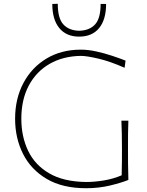

<svg xmlns="http://www.w3.org/2000/svg" viewBox="-20 -988 777 1017"><path d="M436 9Q311.5 9 228 -40Q144.5 -89 102.2 -172.5Q60 -256 60 -359Q60 -465.5 104 -548.2Q148 -631 226.5 -678Q305 -725 408 -725Q447 -725 490.2 -715.5Q533.5 -706 574 -692.5Q614.5 -679 645 -667L640 -629Q563 -663 501 -677.5Q439 -692 408 -692Q314 -690.5 243 -649.8Q172 -609 132.5 -534.8Q93 -460.5 93 -359Q93 -264.5 129 -189.2Q165 -114 240.8 -69.8Q316.5 -25.5 436 -24Q480.5 -24 530.2 -32.2Q580 -40.5 624.5 -59.5Q625.5 -100.5 625.8 -134Q626 -167.5 626 -200Q626 -245 625.2 -279.5Q624.5 -314 623 -349H660Q658.5 -314 658.2 -279.5Q658 -245 658 -200Q658 -162.5 658.2 -124Q658.5 -85.5 660 -35Q623.5 -20 563.5 -5.5Q503.5 9 436 9ZM399 -794Q331.5 -794 294.2 -839.2Q257 -884.5 257 -967L286 -968Q286 -891 315.5 -858.8Q345 -826.5 399 -825Q454 -826.5 483.5 -858.5Q513 -890.5 513 -967H542Q542 -884.5 505 -839.2Q468 -794 399 -794Z"/></svg>

Font: Commissioner Flair Thin
Style: Regular
Weight: 100
Designer: Kostas Bartsokas
Foundry: Kostas Bartsokas
Version: Version 1.000; ttfautohint (v1.8.3)